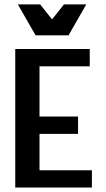

<svg xmlns="http://www.w3.org/2000/svg" viewBox="-20 -846 478 866"><path d="M48.8 -625H384.8V-546.9H158.2V-320.3H332V-242.2H158.2V-78.1H394.5V0H48.8ZM60.5 -826.2H161.1L248 -716.8H181.6L268.6 -826.2H369.1L289.1 -686.5H140.6Z"/></svg>

Font: Sudo Var
Style: Regular
Weight: 400
Monospace: yes
Designer: Jens Kutilek
Foundry: Jens Kutilek
Version: Version 0.065;FEAKit 1.0